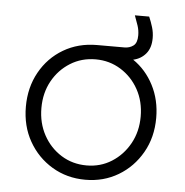

<svg xmlns="http://www.w3.org/2000/svg" viewBox="-50 -727 760 788"><g transform="rotate(5 329.5 -333.0)"><path d="M330 12Q254 12 193 -24.5Q132 -61 96.5 -123.5Q61 -186 61 -266Q61 -345 96 -408Q131 -471 192 -507Q253 -543 330 -543H443Q464 -543 479.5 -554.5Q495 -566 495 -597Q495 -618 488.5 -637.5Q482 -657 474 -678H533Q542 -657 548.5 -635.5Q555 -614 555 -591Q555 -551 535 -527Q515 -503 483 -496Q536 -460 567 -400Q598 -340 598 -266Q598 -186 562 -123Q526 -60 465.5 -24Q405 12 330 12ZM330 -47Q387 -47 433 -76Q479 -105 506.5 -154.5Q534 -204 534 -266Q534 -328 507 -377Q480 -426 433.5 -455Q387 -484 330 -484Q272 -484 225.5 -455Q179 -426 152 -377Q125 -328 125 -266Q125 -204 152 -154.5Q179 -105 225.5 -76Q272 -47 330 -47Z"/></g></svg>

Font: Plus Jakarta Sans Light
Style: Regular
Weight: 300
Designer: Gumpita Rahayu
Foundry: Tokotype
Version: Version 2.006; ttfautohint (v1.8.4.7-5d5b)